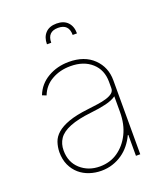

<svg xmlns="http://www.w3.org/2000/svg" viewBox="-140 -849 822 956"><g transform="rotate(-20 270.5 -371.0)"><path d="M66.8 0ZM233 11.4Q200.6 11.4 170.6 1.4Q140.6 -8.5 117.5 -28.4Q94.5 -48.3 80.6 -78.1Q66.8 -108 66.8 -147.7Q67.5 -175.1 75.8 -199.6Q84.2 -224.1 106.7 -243.8Q129.3 -263.5 169.2 -277.9Q209.2 -292.3 272.7 -299.7Q300.4 -303.3 326.9 -306.8Q353.3 -310.4 374.1 -316.8Q394.9 -323.2 407.1 -333.1Q419.4 -343 419 -359.4V-392Q419 -455.3 377.1 -492.9Q334.9 -531.2 264.2 -531.2Q208.8 -531.2 165.8 -506.7Q122.2 -482.6 103.7 -434.7L82.4 -443.2Q103 -496.4 152.7 -525.2Q202.1 -554 264.2 -554Q346.9 -554 394.5 -507.5Q441.8 -461.3 441.8 -392V0H419V-110.8H416.2Q403.8 -84.2 385.8 -61.8Q367.9 -39.4 344.6 -23.3Q321.4 -7.1 293.3 2.1Q265.3 11.4 233 11.4ZM233 -11.4Q287.3 -11.4 328.5 -39.8Q370 -68.5 394.2 -117.2Q419 -166.5 419 -233V-315.3Q398.4 -300.4 363.3 -291.9Q328.1 -283.4 281.2 -278.4Q142.8 -263.1 106.9 -208.8Q89.5 -182.9 89.5 -147.7Q89.5 -85.9 130.7 -48.7Q172.2 -11.4 233 -11.4ZM351.6 -673.3H328.8Q328.8 -731.5 272 -731.5Q215.2 -731.5 215.2 -673.3H192.5Q192.5 -710.6 213.1 -732.4Q233.7 -754.3 272 -754.3Q310.4 -754.3 331 -732.4Q351.6 -710.6 351.6 -673.3Z"/></g></svg>

Font: Linik Sans Thin
Style: Regular
Weight: 100
Designer: Fonts by Rasmus Andersson / Changes by Cristiano Sobral with parts from Marc Monis
Foundry: rsms
Version: Version 3.020; ttfautohint (v1.6)